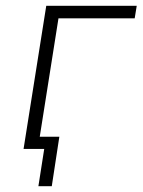

<svg xmlns="http://www.w3.org/2000/svg" viewBox="-20 -512 490 660"><path d="M112 128 132 0H63L69 -42H184L158 128ZM61 0 139 -492H450L443 -449H181L110 0Z"/></svg>

Font: Nunito Sans 7pt SemiCondensed ExtraLight
Style: Italic
Weight: 250
Width: 4
Italic angle: -9°
Designer: Vernon Adams
Foundry: Vernon Adams
Version: Version 3.101;gftools[0.9.27]